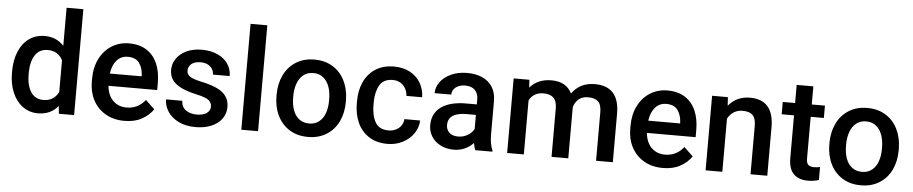

<svg xmlns="http://www.w3.org/2000/svg" viewBox="-43 -1047 6445 1355"><g transform="rotate(5 3180.0 -370.0)"><path d="M394 0 388.7 -54.7Q335.9 9.8 246.6 9.8Q184.6 9.8 137.5 -24.9Q90.3 -59.6 64.7 -120.6Q39.1 -181.6 39.1 -258.3V-268.6Q39.1 -348.6 64.5 -409.7Q89.8 -470.7 137 -504.4Q184.1 -538.1 247.6 -538.1Q331.1 -538.1 383.3 -480V-750H502V0ZM157.2 -258.3Q157.2 -182.1 186.8 -134.8Q216.3 -87.4 276.9 -87.4Q349.6 -87.4 383.3 -152.8V-377.9Q350.6 -441.4 277.8 -441.4Q216.8 -441.4 187 -393.3Q157.2 -345.2 157.2 -268.6Z M1062 -89.8Q1032.7 -46.9 981.9 -18.6Q931.2 9.8 858.4 9.8Q781.7 9.8 724.6 -23.4Q667.5 -56.6 636.7 -114.7Q606 -172.9 606 -245.6V-265.6Q606 -347.2 637.2 -408.9Q668.5 -470.7 722.9 -504.4Q777.3 -538.1 844.7 -538.1Q919.4 -538.1 970.2 -505.1Q1021 -472.2 1045.9 -413.6Q1070.8 -355 1070.8 -277.3V-227.1H725.6Q729 -186 746.3 -153.8Q763.7 -121.6 794.4 -103.5Q825.2 -85.4 865.7 -85.4Q947.3 -85.4 998 -150.9ZM727.5 -314H953.1V-322.8Q950.2 -375.5 924.8 -409.2Q899.4 -442.9 844.7 -442.9Q796.9 -442.9 766.6 -408.9Q736.3 -375 727.5 -314Z M1438.5 -188Q1416.5 -206.5 1348.1 -221.2Q1255.4 -240.7 1205.8 -277.6Q1156.2 -314.5 1156.2 -377.9Q1156.2 -421.4 1181.4 -458Q1206.5 -494.6 1252.7 -516.4Q1298.8 -538.1 1359.9 -538.1Q1424.3 -538.1 1472.4 -516.1Q1520.5 -494.1 1546.1 -456.1Q1571.8 -418 1571.8 -370.1H1453.1Q1453.1 -391.1 1442.4 -409.2Q1431.6 -427.2 1410.6 -438.2Q1389.6 -449.2 1359.9 -449.2Q1316.9 -449.2 1294.4 -430.2Q1272 -411.1 1272 -382.8Q1272 -357.4 1293.5 -341.8Q1315.4 -325.7 1380.4 -312Q1445.3 -297.9 1487.8 -278.1Q1530.3 -258.3 1552.7 -227.3Q1575.2 -196.3 1575.2 -150.4Q1575.2 -104 1548.8 -67.4Q1522.5 -30.8 1473.9 -10.5Q1425.3 9.8 1361.8 9.8Q1292.5 9.8 1241.9 -15.4Q1191.4 -40.5 1165 -81.3Q1138.7 -122.1 1138.7 -167H1253.9Q1255.4 -122.1 1286.9 -100.6Q1318.4 -79.1 1362.8 -79.1Q1408.7 -79.1 1433.8 -96.9Q1459 -114.7 1459 -143.6Q1459 -168.9 1438.5 -188Z M1805.2 -750V0H1686.5V-750Z M1913.1 -269Q1913.1 -345.7 1942.6 -407Q1972.2 -468.3 2027.6 -503.2Q2083 -538.1 2158.2 -538.1Q2232.9 -538.1 2288.1 -504.2Q2343.3 -470.2 2373 -410.4Q2402.8 -350.6 2404.3 -275.4V-258.8Q2404.3 -181.6 2375 -120.6Q2345.7 -59.6 2290 -24.9Q2234.4 9.8 2159.2 9.8Q2083.5 9.8 2027.8 -24.9Q1972.2 -59.6 1942.6 -120.6Q1913.1 -181.6 1913.1 -258.8ZM2031.2 -258.8Q2031.2 -209.5 2044.9 -170.4Q2058.6 -131.3 2087.4 -108.4Q2116.2 -85.4 2159.2 -85.4Q2201.2 -85.4 2229.7 -108.4Q2258.3 -131.3 2272 -170.4Q2285.6 -209.5 2285.6 -258.8V-269Q2285.6 -317.4 2271.7 -356.7Q2257.8 -396 2229.2 -419.4Q2200.7 -442.9 2158.2 -442.9Q2116.2 -442.9 2087.6 -419.4Q2059.1 -396 2045.2 -356.7Q2031.2 -317.4 2031.2 -269Z M2826.7 -174.8H2938Q2936.5 -124.5 2907.2 -82Q2877.9 -39.6 2829.1 -14.9Q2780.3 9.8 2722.7 9.8Q2644 9.8 2590.1 -25.4Q2536.1 -60.5 2509.3 -120.6Q2482.4 -180.7 2482.4 -255.4V-272.9Q2482.4 -347.2 2509.3 -407.2Q2536.1 -467.3 2590.3 -502.7Q2644.5 -538.1 2722.7 -538.1Q2785.6 -538.1 2833.7 -512.9Q2881.8 -487.8 2909.2 -442.6Q2936.5 -397.5 2938 -339.4H2826.7Q2824.7 -368.2 2811.8 -391.6Q2798.8 -415 2775.6 -429Q2752.4 -442.9 2721.2 -442.9Q2655.3 -442.9 2627.9 -394.8Q2600.6 -346.7 2600.6 -272.9V-255.4Q2600.6 -180.7 2627.7 -133.1Q2654.8 -85.4 2721.7 -85.4Q2750 -85.4 2773.4 -96.9Q2796.9 -108.4 2811 -128.7Q2825.2 -148.9 2826.7 -174.8Z M3344.2 0Q3335.9 -17.6 3330.6 -49.8Q3273.9 9.8 3191.4 9.8Q3139.6 9.8 3098.6 -11Q3057.6 -31.7 3034.7 -67.9Q3011.7 -104 3011.7 -148.4Q3011.7 -232.4 3074.5 -277.6Q3137.2 -322.8 3252 -322.8H3326.7V-357.4Q3326.7 -399.9 3303 -424.1Q3279.3 -448.2 3233.9 -448.2Q3206.1 -448.2 3185.1 -438.7Q3164.1 -429.2 3152.6 -412.8Q3141.1 -396.5 3141.1 -376H3022.9Q3022.9 -418 3050 -455.3Q3077.1 -492.7 3126.7 -515.4Q3176.3 -538.1 3240.7 -538.1Q3301.3 -538.1 3347.4 -517.6Q3393.6 -497.1 3419.4 -456.3Q3445.3 -415.5 3445.3 -356.4V-122.1Q3445.3 -51.3 3465.3 -8.3V0ZM3326.7 -148.9V-248.5H3254.4Q3129.9 -245.6 3129.9 -160.2Q3129.9 -127 3151.9 -106.2Q3173.8 -85.4 3213.9 -85.4Q3252.4 -85.4 3283 -104.2Q3313.5 -123 3326.7 -148.9Z M3688 -382.8V0H3569.8V-528.3H3681.2L3684.6 -473.1Q3740.7 -538.1 3837.4 -538.1Q3942.4 -538.1 3981.9 -457.5Q4040 -538.1 4144.5 -538.1Q4317.9 -538.1 4318.4 -344.7V0H4199.7V-342.8Q4199.7 -398.4 4175.8 -419.9Q4151.9 -441.4 4104.5 -441.4Q4064.9 -441.4 4039.1 -420.2Q4013.2 -398.9 4002.9 -362.3V0H3884.3V-341.8Q3884.3 -395 3860.1 -418.2Q3835.9 -441.4 3789.6 -441.4Q3718.3 -441.4 3688 -382.8Z M4876.5 -89.8Q4847.2 -46.9 4796.4 -18.6Q4745.6 9.8 4672.9 9.8Q4596.2 9.8 4539.1 -23.4Q4481.9 -56.6 4451.2 -114.7Q4420.4 -172.9 4420.4 -245.6V-265.6Q4420.4 -347.2 4451.7 -408.9Q4482.9 -470.7 4537.4 -504.4Q4591.8 -538.1 4659.2 -538.1Q4733.9 -538.1 4784.7 -505.1Q4835.4 -472.2 4860.4 -413.6Q4885.3 -355 4885.3 -277.3V-227.1H4540Q4543.5 -186 4560.8 -153.8Q4578.1 -121.6 4608.9 -103.5Q4639.6 -85.4 4680.2 -85.4Q4761.7 -85.4 4812.5 -150.9ZM4542 -314H4767.6V-322.8Q4764.6 -375.5 4739.3 -409.2Q4713.9 -442.9 4659.2 -442.9Q4611.3 -442.9 4581.1 -408.9Q4550.8 -375 4542 -314Z M5094.2 -377V0H4975.6V-528.3H5087.4L5091.3 -467.8Q5149.4 -538.1 5244.1 -538.1Q5412.1 -538.1 5412.6 -344.2V0H5293.9V-342.8Q5293.9 -396 5271 -418.7Q5248 -441.4 5200.7 -441.4Q5130.4 -441.4 5094.2 -377Z M5778.3 -2Q5744.1 9.8 5700.2 9.8Q5636.7 9.8 5600.1 -25.6Q5563.5 -61 5563.5 -138.7V-440.9H5476.1V-528.3H5563.5V-656.7H5681.6V-528.3H5774.9V-440.9H5681.6V-145.5Q5681.6 -112.3 5695.6 -100.6Q5709.5 -88.9 5736.8 -88.9Q5758.3 -88.9 5778.3 -93.8Z M5829.6 -269Q5829.6 -345.7 5859.1 -407Q5888.7 -468.3 5944.1 -503.2Q5999.5 -538.1 6074.7 -538.1Q6149.4 -538.1 6204.6 -504.2Q6259.8 -470.2 6289.6 -410.4Q6319.3 -350.6 6320.8 -275.4V-258.8Q6320.8 -181.6 6291.5 -120.6Q6262.2 -59.6 6206.5 -24.9Q6150.9 9.8 6075.7 9.8Q6000 9.8 5944.3 -24.9Q5888.7 -59.6 5859.1 -120.6Q5829.6 -181.6 5829.6 -258.8ZM5947.8 -258.8Q5947.8 -209.5 5961.4 -170.4Q5975.1 -131.3 6003.9 -108.4Q6032.7 -85.4 6075.7 -85.4Q6117.7 -85.4 6146.2 -108.4Q6174.8 -131.3 6188.5 -170.4Q6202.1 -209.5 6202.1 -258.8V-269Q6202.1 -317.4 6188.2 -356.7Q6174.3 -396 6145.8 -419.4Q6117.2 -442.9 6074.7 -442.9Q6032.7 -442.9 6004.2 -419.4Q5975.6 -396 5961.7 -356.7Q5947.8 -317.4 5947.8 -269Z"/></g></svg>

Font: Mardoto Medium
Style: Regular
Weight: 500
Designer: Christian Robertson, Vahan Hovhannisyan
Foundry: Google
Version: Version 1.000